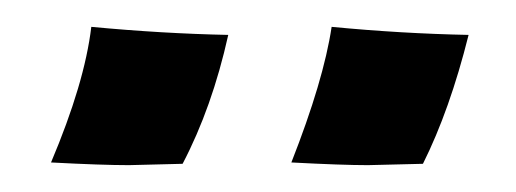

<svg xmlns="http://www.w3.org/2000/svg" viewBox="-20 -698 384 143"><path d="M116 -576 76 -575Q56 -575 18 -577Q43 -636 48 -678Q101 -673 150 -672Q138 -618 116 -576ZM295 -576 254 -575Q235 -575 197 -577Q221 -638 227 -678Q279 -673 329 -672Q315 -616 295 -576Z"/></svg>

Font: Ruslan Display
Style: Regular
Weight: 400
Version: Version 1.000